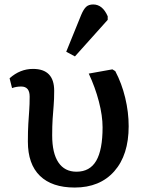

<svg xmlns="http://www.w3.org/2000/svg" viewBox="-20 -827 640 861"><path d="M315 14Q213 14 159 -38.5Q105 -91 105 -192Q105 -240 107 -272Q109 -304 111 -331.5Q113 -359 113 -394Q113 -439 75 -439Q53 -439 34 -432L23 -476Q70 -518 128 -518Q223 -518 223 -420Q223 -381 220.5 -352.5Q218 -324 216 -293.5Q214 -263 214 -220Q214 -140 242 -98.5Q270 -57 323 -57Q383 -57 411.5 -106Q440 -155 440 -256Q440 -308 423.5 -371.5Q407 -435 378 -497L484 -516L497 -508Q526 -453 541.5 -388.5Q557 -324 557 -261Q557 -132 492.5 -59Q428 14 315 14ZM316 -574 277 -595 344 -760Q355 -786 366.5 -796.5Q378 -807 398 -807Q440 -807 463 -754V-738Z"/></svg>

Font: Literata 12pt Medium
Style: Regular
Weight: 500
Designer: Latin by Veronika Burian and Jose Scaglione. Greek by Irene Vlachou. Cyrillic by Vera Evstafieva.
Foundry: TypeTogether
Version: Version 3.002